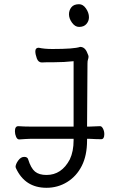

<svg xmlns="http://www.w3.org/2000/svg" viewBox="-20 -718 540 913"><path d="M201 175Q99 175 56 82Q54 78 54 76Q54 63 66.5 45.5Q79 28 95 28Q111 28 114 40Q127 82 146.5 98Q166 114 201 114Q273 114 312 40Q330 2 330 -51V-58H126L102 -57L72 -55H71Q62 -55 56.5 -67.5Q51 -80 51 -94Q51 -118 67 -118Q97 -116 126 -116H330V-427Q285 -422 237 -422Q189 -422 179 -421Q162 -421 155 -440.5Q148 -460 148 -474Q148 -491 164 -491Q191 -485 229 -485Q333 -485 361 -495Q385 -495 396 -464Q401 -454 401 -449Q401 -442 398.5 -435.5Q396 -429 396 -416L394 -116H405Q417 -116 455 -118H456Q464 -118 470 -106Q476 -94 476 -80Q476 -56 461 -56Q439 -56 405 -58H394V-50Q394 21 369 70.5Q344 120 299.5 147.5Q255 175 201 175ZM356 -590Q337 -590 322.5 -610Q308 -630 308 -650Q308 -669 319.5 -683.5Q331 -698 356 -698Q375 -698 389 -677.5Q403 -657 403 -636Q403 -618 391 -604Q379 -590 356 -590Z"/></svg>

Font: LXGW WenKai Mono Lite
Style: Regular
Weight: 400
Monospace: yes
Designer: LXGW / Fontworks Inc.
Foundry: LXGW / Fontworks Inc.
Version: Version 1.520; June 14, 2025